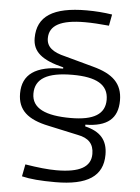

<svg xmlns="http://www.w3.org/2000/svg" viewBox="-59 -812 703 964"><g transform="rotate(5 293.0 -329.5)"><path d="M544.4 -329.1C544.4 -414.6 495.6 -460 395 -486.8L252 -525.9C187.5 -541 156.2 -565.9 156.2 -609.4C156.2 -674.3 213.9 -705.6 335.4 -705.6C371.1 -705.6 409.7 -703.1 456.5 -698.7L467.3 -755.9C425.8 -762.2 384.8 -765.6 338.4 -765.6C169.9 -765.6 90.3 -714.4 90.3 -604.5C90.3 -535.6 136.7 -497.1 246.1 -470.2V-463.9C107.4 -464.4 41.5 -417 41.5 -321.3C41.5 -237.3 92.3 -193.4 198.2 -171.4L348.6 -138.7C403.3 -128.4 429.7 -100.6 429.7 -49.8C429.7 15.6 374 47.4 256.3 47.4C213.9 47.4 163.6 42 99.1 31.7L87.4 92.8C128.9 103 182.6 107.4 256.3 107.4C418.9 107.4 495.6 56.2 495.6 -51.8C495.6 -125.5 458.5 -166.5 381.8 -184.6V-193.4C492.2 -194.3 544.4 -238.3 544.4 -329.1ZM108.4 -326.2C108.4 -401.4 168.9 -437 296.4 -437C414.6 -437 477.5 -404.3 477.5 -327.1C477.5 -254.9 421.9 -220.2 305.2 -220.2C179.2 -220.2 108.4 -251.5 108.4 -326.2Z"/></g></svg>

Font: Cascadia Mono Light
Style: Regular
Weight: 300
Monospace: yes
Designer: Aaron Bell
Foundry: Saja Typeworks
Version: Version 2404.023